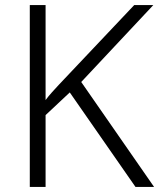

<svg xmlns="http://www.w3.org/2000/svg" viewBox="-20 -734 625 754"><path d="M585 0H512L254 -371L159 -282V0H97V-714H159V-341Q170 -356 184 -371.5Q198 -387 211 -401L507 -714H582L299 -412Z"/></svg>

Font: Noto Sans Hebrew Thin Light
Style: Regular
Weight: 300
Version: Version 3.001